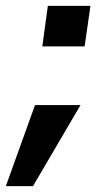

<svg xmlns="http://www.w3.org/2000/svg" viewBox="-70 -491 330 658"><path d="M-50 147 50 -131H206L43 147ZM75 -332 94 -471H240L220 -332Z"/></svg>

Font: Hanken Grotesk ExtraBold
Style: Italic
Weight: 800
Italic angle: -8°
Designer: Alfredo Marco Pradil
Foundry: Hanken Design Co.
Version: Version 3.013